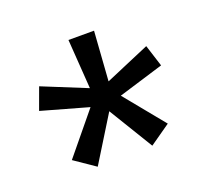

<svg xmlns="http://www.w3.org/2000/svg" viewBox="-73 -809 559 522"><g transform="rotate(-20 206.5 -547.5)"><path d="M287 -375 347 -417 253 -532 384 -572 364 -635 235 -580 245 -723H171L181 -580L53 -632L30 -569L165 -531L68 -413L128 -372L209 -503Z"/></g></svg>

Font: United Sans Medium
Style: Regular
Weight: 500
Designer: Pablo Impallari, Rodrigo Fuenzalida (Modified by Dan O. Williams)
Version: Version 1.000;PS 001.000;hotconv 1.0.88;makeotf.lib2.5.64775